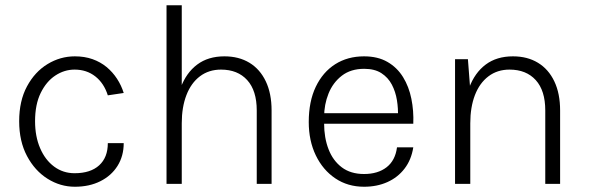

<svg xmlns="http://www.w3.org/2000/svg" viewBox="-20 -700 2241 731"><path d="M265 11Q209.5 11 161 -19.5Q112.5 -50 82.8 -106Q53 -162 53 -238.5Q53 -316 82.8 -371.2Q112.5 -426.5 161 -456Q209.5 -485.5 265 -485.5Q302 -485.5 332.2 -474.8Q362.5 -464 385.8 -444.8Q409 -425.5 425.5 -400.2Q442 -375 451 -346L390.5 -337Q376 -383 343 -409Q310 -435 264 -435Q225 -435 190.8 -412.5Q156.5 -390 135 -346.2Q113.5 -302.5 113.5 -238.5Q113.5 -180.5 132.8 -135.8Q152 -91 186 -65.8Q220 -40.5 264 -40.5Q324.5 -40.5 357.5 -70.5Q390.5 -100.5 390.5 -155H451Q451 -106 427.5 -68.5Q404 -31 362 -10Q320 11 265 11Z M957.5 0V-279.5Q957.5 -355 921.2 -395Q885 -435 821.5 -435Q775 -435 741.2 -409.5Q707.5 -384 689.8 -338Q672 -292 672 -230.5H646.5Q646.5 -308.5 667.8 -365.8Q689 -423 730.8 -454.2Q772.5 -485.5 834.5 -485.5Q889.5 -485.5 929.8 -461Q970 -436.5 992 -390.2Q1014 -344 1014 -279.5V0ZM614 0V-680H672V0Z M1366 11Q1304 11 1256.8 -20.8Q1209.5 -52.5 1182.5 -108.2Q1155.5 -164 1155.5 -235.5Q1155.5 -313.5 1182.2 -369.5Q1209 -425.5 1256.2 -455.5Q1303.5 -485.5 1366 -485.5Q1418.5 -485.5 1455.2 -464.2Q1492 -443 1514.5 -406.5Q1537 -370 1546.2 -324Q1555.5 -278 1553.5 -229H1203V-269H1518L1495 -254Q1496.5 -286.5 1491.2 -318.8Q1486 -351 1471.8 -378Q1457.5 -405 1432 -421.5Q1406.5 -438 1366.5 -438Q1315.5 -438 1281.5 -411.8Q1247.5 -385.5 1230.8 -343.8Q1214 -302 1214 -254.5V-230Q1214 -175.5 1230.8 -132Q1247.5 -88.5 1281.2 -63Q1315 -37.5 1366 -37.5Q1418.5 -37.5 1451.8 -63.2Q1485 -89 1491.5 -139H1553.5Q1546 -91.5 1520.2 -58Q1494.5 -24.5 1455 -6.8Q1415.5 11 1366 11Z M2056 0V-279.5Q2056 -355 2019.8 -395Q1983.5 -435 1920 -435Q1873.5 -435 1839.8 -409.5Q1806 -384 1788.2 -338Q1770.5 -292 1770.5 -230.5H1745Q1745 -308.5 1766.2 -365.8Q1787.5 -423 1829.2 -454.2Q1871 -485.5 1933 -485.5Q1988 -485.5 2028.2 -461Q2068.5 -436.5 2090.5 -390.2Q2112.5 -344 2112.5 -279.5V0ZM1712.5 0V-474.5H1761.5L1770.5 -357.5V0Z"/></svg>

Font: Karla Light
Style: Regular
Weight: 300
Designer: Jonathan Pinhorn
Version: Version 2.004;gftools[0.9.33]